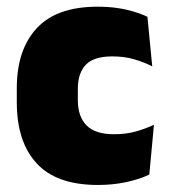

<svg xmlns="http://www.w3.org/2000/svg" viewBox="-20 -526 492 560"><path d="M265.5 13.5Q145 13.5 87 -49.5Q29 -112.5 29 -227V-269.5Q29 -380.5 87 -443.5Q145 -506.5 265 -506.5Q294.5 -506.5 321 -502.8Q347.5 -499 370 -492.2Q392.5 -485.5 410 -477L424 -332.5Q399.5 -345 371 -353.2Q342.5 -361.5 307.5 -361.5Q253.5 -361.5 230.2 -337Q207 -312.5 207 -266.5V-234Q207 -186 232.5 -160.2Q258 -134.5 312.5 -134.5Q346.5 -134.5 374.2 -142Q402 -149.5 429 -162L415.5 -17Q388 -3.5 349 5Q310 13.5 265.5 13.5Z"/></svg>

Font: Anek Gujarati Medium ExtraBold
Style: Regular
Weight: 800
Version: Version 1.003